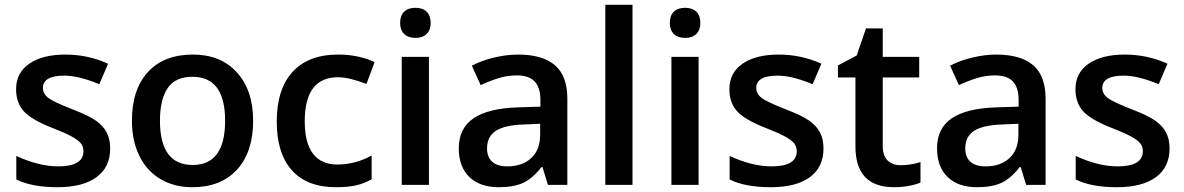

<svg xmlns="http://www.w3.org/2000/svg" viewBox="-20 -780 4996 810"><path d="M444.8 -153.8Q444.8 -74.7 387.2 -32.5Q329.6 9.8 222.2 9.8Q114.3 9.8 48.8 -22.9V-122.1Q144 -78.1 226.1 -78.1Q332 -78.1 332 -142.1Q332 -162.6 320.3 -176.3Q308.6 -189.9 281.7 -204.6Q254.9 -219.2 207 -237.8Q113.8 -273.9 80.8 -310.1Q47.9 -346.2 47.9 -403.8Q47.9 -473.1 103.8 -511.5Q159.7 -549.8 255.9 -549.8Q351.1 -549.8 436 -511.2L398.9 -424.8Q311.5 -460.9 252 -460.9Q161.1 -460.9 161.1 -409.2Q161.1 -383.8 184.8 -366.2Q208.5 -348.6 288.1 -317.9Q355 -292 385.3 -270.5Q415.5 -249 430.2 -220.9Q444.8 -192.9 444.8 -153.8Z M1047.9 -271Q1047.9 -138.7 980 -64.5Q912.1 9.8 791 9.8Q715.3 9.8 657.2 -24.4Q599.1 -58.6 567.9 -122.6Q536.6 -186.5 536.6 -271Q536.6 -402.3 604 -476.1Q671.4 -549.8 793.9 -549.8Q911.1 -549.8 979.5 -474.4Q1047.9 -398.9 1047.9 -271ZM654.8 -271Q654.8 -84 793 -84Q929.7 -84 929.7 -271Q929.7 -456.1 792 -456.1Q719.7 -456.1 687.3 -408.2Q654.8 -360.4 654.8 -271Z M1397.5 9.8Q1274.9 9.8 1211.2 -61.8Q1147.5 -133.3 1147.5 -267.1Q1147.5 -403.3 1214.1 -476.6Q1280.8 -549.8 1406.7 -549.8Q1492.2 -549.8 1560.5 -518.1L1525.9 -425.8Q1453.1 -454.1 1405.8 -454.1Q1265.6 -454.1 1265.6 -268.1Q1265.6 -177.2 1300.5 -131.6Q1335.4 -85.9 1402.8 -85.9Q1479.5 -85.9 1547.9 -124V-23.9Q1517.1 -5.9 1482.2 2Q1447.3 9.8 1397.5 9.8Z M1789.6 0H1674.8V-540H1789.6ZM1668 -683.1Q1668 -713.9 1684.8 -730.5Q1701.7 -747.1 1732.9 -747.1Q1763.2 -747.1 1780 -730.5Q1796.9 -713.9 1796.9 -683.1Q1796.9 -653.8 1780 -637Q1763.2 -620.1 1732.9 -620.1Q1701.7 -620.1 1684.8 -637Q1668 -653.8 1668 -683.1Z M2291.5 0 2268.6 -75.2H2264.6Q2225.6 -25.9 2186 -8.1Q2146.5 9.8 2084.5 9.8Q2004.9 9.8 1960.2 -33.2Q1915.5 -76.2 1915.5 -154.8Q1915.5 -238.3 1977.5 -280.8Q2039.6 -323.2 2166.5 -327.1L2259.8 -330.1V-358.9Q2259.8 -410.6 2235.6 -436.3Q2211.4 -461.9 2160.6 -461.9Q2119.1 -461.9 2081.1 -449.7Q2043 -437.5 2007.8 -420.9L1970.7 -502.9Q2014.6 -525.9 2066.9 -537.8Q2119.1 -549.8 2165.5 -549.8Q2268.6 -549.8 2321 -504.9Q2373.5 -460 2373.5 -363.8V0ZM2120.6 -78.1Q2183.1 -78.1 2220.9 -113Q2258.8 -147.9 2258.8 -210.9V-257.8L2189.5 -254.9Q2108.4 -252 2071.5 -227.8Q2034.7 -203.6 2034.7 -153.8Q2034.7 -117.7 2056.2 -97.9Q2077.6 -78.1 2120.6 -78.1Z M2648.4 0H2533.7V-759.8H2648.4Z M2927.2 0H2812.5V-540H2927.2ZM2805.7 -683.1Q2805.7 -713.9 2822.5 -730.5Q2839.4 -747.1 2870.6 -747.1Q2900.9 -747.1 2917.7 -730.5Q2934.6 -713.9 2934.6 -683.1Q2934.6 -653.8 2917.7 -637Q2900.9 -620.1 2870.6 -620.1Q2839.4 -620.1 2822.5 -637Q2805.7 -653.8 2805.7 -683.1Z M3454.1 -153.8Q3454.1 -74.7 3396.5 -32.5Q3338.9 9.8 3231.4 9.8Q3123.5 9.8 3058.1 -22.9V-122.1Q3153.3 -78.1 3235.4 -78.1Q3341.3 -78.1 3341.3 -142.1Q3341.3 -162.6 3329.6 -176.3Q3317.9 -189.9 3291 -204.6Q3264.2 -219.2 3216.3 -237.8Q3123 -273.9 3090.1 -310.1Q3057.1 -346.2 3057.1 -403.8Q3057.1 -473.1 3113 -511.5Q3168.9 -549.8 3265.1 -549.8Q3360.4 -549.8 3445.3 -511.2L3408.2 -424.8Q3320.8 -460.9 3261.2 -460.9Q3170.4 -460.9 3170.4 -409.2Q3170.4 -383.8 3194.1 -366.2Q3217.8 -348.6 3297.4 -317.9Q3364.3 -292 3394.5 -270.5Q3424.8 -249 3439.5 -220.9Q3454.1 -192.9 3454.1 -153.8Z M3779.3 -83Q3821.3 -83 3863.3 -96.2V-9.8Q3844.2 -1.5 3814.2 4.2Q3784.2 9.8 3752 9.8Q3588.9 9.8 3588.9 -162.1V-453.1H3515.1V-503.9L3594.2 -545.9L3633.3 -660.2H3704.1V-540H3857.9V-453.1H3704.1V-164.1Q3704.1 -122.6 3724.9 -102.8Q3745.6 -83 3779.3 -83Z M4309.1 0 4286.1 -75.2H4282.2Q4243.2 -25.9 4203.6 -8.1Q4164.1 9.8 4102.1 9.8Q4022.5 9.8 3977.8 -33.2Q3933.1 -76.2 3933.1 -154.8Q3933.1 -238.3 3995.1 -280.8Q4057.1 -323.2 4184.1 -327.1L4277.3 -330.1V-358.9Q4277.3 -410.6 4253.2 -436.3Q4229 -461.9 4178.2 -461.9Q4136.7 -461.9 4098.6 -449.7Q4060.5 -437.5 4025.4 -420.9L3988.3 -502.9Q4032.2 -525.9 4084.5 -537.8Q4136.7 -549.8 4183.1 -549.8Q4286.1 -549.8 4338.6 -504.9Q4391.1 -460 4391.1 -363.8V0ZM4138.2 -78.1Q4200.7 -78.1 4238.5 -113Q4276.4 -147.9 4276.4 -210.9V-257.8L4207 -254.9Q4126 -252 4089.1 -227.8Q4052.2 -203.6 4052.2 -153.8Q4052.2 -117.7 4073.7 -97.9Q4095.2 -78.1 4138.2 -78.1Z M4914.1 -153.8Q4914.1 -74.7 4856.4 -32.5Q4798.8 9.8 4691.4 9.8Q4583.5 9.8 4518.1 -22.9V-122.1Q4613.3 -78.1 4695.3 -78.1Q4801.3 -78.1 4801.3 -142.1Q4801.3 -162.6 4789.6 -176.3Q4777.8 -189.9 4751 -204.6Q4724.1 -219.2 4676.3 -237.8Q4583 -273.9 4550 -310.1Q4517.1 -346.2 4517.1 -403.8Q4517.1 -473.1 4573 -511.5Q4628.9 -549.8 4725.1 -549.8Q4820.3 -549.8 4905.3 -511.2L4868.2 -424.8Q4780.8 -460.9 4721.2 -460.9Q4630.4 -460.9 4630.4 -409.2Q4630.4 -383.8 4654.1 -366.2Q4677.7 -348.6 4757.3 -317.9Q4824.2 -292 4854.5 -270.5Q4884.8 -249 4899.4 -220.9Q4914.1 -192.9 4914.1 -153.8Z"/></svg>

Font: CAA NEO Sans SemiBold
Style: Regular
Weight: 600
Version: Version 1.10